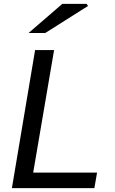

<svg xmlns="http://www.w3.org/2000/svg" viewBox="-20 -981 598 1001"><path d="M163 -720H262L153 -81H486L472 0H42ZM305 -961H431L439 -950L216 -809H129Z"/></svg>

Font: Nebula Sans Medium
Style: Regular
Weight: 500
Italic angle: -9°
Designer: Paul D. Hunt for Adobe (as Source Sans)
Foundry: Nebula Entertainment & Broadcasting LLC
Version: Version 1.010